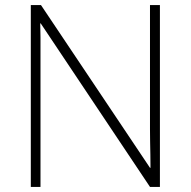

<svg xmlns="http://www.w3.org/2000/svg" viewBox="-20 -734 750 754"><path d="M608 0H569L140 -642H138Q139 -613 139 -587.5Q139 -562 139 -537.5Q139 -513 139 -486V0H101V-714H141L569 -75H571Q571 -100 570.5 -126Q570 -152 569.5 -178Q569 -204 569 -227V-714H608Z"/></svg>

Font: Noto Sans Hebrew Thin ExtraLight
Style: Regular
Weight: 250
Version: Version 3.001